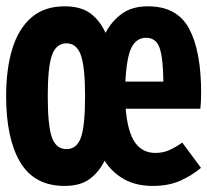

<svg xmlns="http://www.w3.org/2000/svg" viewBox="-28 -583 670 620"><path d="M449.7 -562.6Q544.1 -562.6 582.8 -490.3Q621.5 -417.9 621.5 -283.1Q621.5 -269.2 620.8 -256.7Q620 -244.1 619 -231.8H377.9Q384.1 -157.4 407.7 -123.3Q431.3 -89.2 473.8 -89.2Q497.9 -89.2 517.9 -97.9Q537.9 -106.7 560.5 -122.6L621 -41Q591.3 -15.9 553.6 0.8Q515.9 17.4 465.6 17.4Q411.8 17.4 373.1 -4.1Q334.4 -25.6 309.7 -64.1Q291.3 -26.7 261 -4.6Q230.8 17.4 180.5 17.4Q83.1 17.4 37.4 -59Q-8.2 -135.4 -8.2 -272.8Q-8.2 -359.5 11.5 -424.6Q31.3 -489.7 73.1 -526.2Q114.9 -562.6 180.5 -562.6Q232.8 -562.6 263.6 -540Q294.4 -517.4 312.8 -476.9Q332.8 -514.9 365.6 -538.7Q398.5 -562.6 449.7 -562.6ZM443.6 -461Q413.3 -461 397.2 -430.5Q381 -400 376.9 -319.5H499.5Q499 -392.3 487.9 -426.7Q476.9 -461 443.6 -461ZM186.7 -443.1Q153.3 -443.1 139.7 -404.6Q126.2 -366.2 126.2 -272.8Q126.2 -176.4 139.7 -139Q153.3 -101.5 186.7 -101.5Q219.5 -101.5 233.1 -138.2Q246.7 -174.9 246.7 -273.8Q246.7 -366.7 233.1 -404.9Q219.5 -443.1 186.7 -443.1Z"/></svg>

Font: Fira Code
Style: Bold
Weight: 700
Monospace: yes
Designer: Carrois Corporate, Edenspiekermann AG, Nikita Prokopov
Foundry: Carrois Corporate, Edenspiekermann AG, Nikita Prokopov
Version: Version 6.000; ttfautohint (v1.8.2) -l 8 -r 50 -G 200 -x 14 